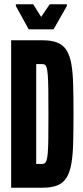

<svg xmlns="http://www.w3.org/2000/svg" viewBox="-20 -876 386 896"><path d="M32 0V-688H178Q221 -688 248 -677Q275 -666 290.5 -641.5Q306 -617 313 -577Q320 -537 321.5 -479Q323 -421 323 -344Q323 -267 321.5 -209.5Q320 -152 313 -112Q306 -72 290.5 -47Q275 -22 248 -11Q221 0 178 0ZM149 -111H174Q182 -111 187.5 -113.5Q193 -116 197 -127Q201 -138 203 -163Q205 -188 205.5 -232Q206 -276 206 -344Q206 -412 205.5 -456.5Q205 -501 203 -525.5Q201 -550 197.5 -561Q194 -572 188.5 -574.5Q183 -577 174 -577H149ZM114 -739 54 -848V-856H135L172 -797L212 -856H292V-848L230 -739Z"/></svg>

Font: Saira UltraCondensed ExtraBold
Style: Regular
Weight: 800
Width: 1
Designer: Hector Gatti with collaboration of the Omnibus-Type team
Foundry: Omnibus-Type
Version: Version 1.101